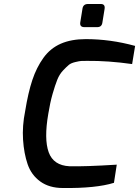

<svg xmlns="http://www.w3.org/2000/svg" viewBox="-20 -936 697 962"><path d="M382 -823 393 -891Q396 -916 421 -916H485Q508 -916 504 -891L493 -823Q490 -800 467 -800H403Q379 -800 382 -823ZM106 -379Q121 -472 142 -535Q163 -598 197.5 -646Q232 -694 284.5 -717Q337 -740 410 -740Q533 -740 657 -706L642 -615Q522 -632 416 -631Q395 -631 386.5 -630.5Q378 -630 357 -625Q336 -620 325 -611Q314 -602 296 -583Q278 -564 267 -536.5Q256 -509 243.5 -465.5Q231 -422 222 -366Q200 -239 224 -173Q248 -107 328 -103Q405 -101 565 -111L551 -20Q461 8 295 6Q227 6 182 -26.5Q137 -59 118.5 -113Q100 -167 95.5 -236Q91 -305 106 -379Z"/></svg>

Font: Exo
Style: Demi Bold Italic
Weight: 600
Designer: Natanael Gama
Version: Version 1